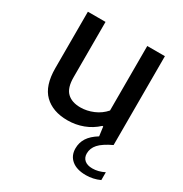

<svg xmlns="http://www.w3.org/2000/svg" viewBox="-175 -675 968 1018"><g transform="rotate(30 309.0 -166.0)"><path d="M578 145.5V193.5Q537.5 212 493.5 212Q437 212 406 186.2Q375 160.5 375 116Q375 81 393.2 52.2Q411.5 23.5 452 -1.5L444.5 -58H439Q403.5 -25 358.2 -8Q313 9 263 9Q173 9 121.5 -41Q70 -91 70 -199V-544H178V-205Q178 -140.5 206.8 -112.5Q235.5 -84.5 288.5 -84.5Q328 -84.5 367 -101Q406 -117.5 433.5 -149V-544H541.5V0Q486.5 26 463.5 51.8Q440.5 77.5 440.5 109.5Q440.5 135 457.5 149.5Q474.5 164 505.5 164Q541.5 164 578 145.5Z"/></g></svg>

Font: Encode Sans Semi Expanded Medium
Style: Regular
Weight: 500
Width: 6
Designer: Multiple Designers
Foundry: Impallari Type
Version: Version 2.000